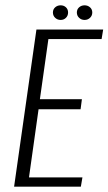

<svg xmlns="http://www.w3.org/2000/svg" viewBox="-20 -702 408 722"><path d="M33 0 117 -591H368L362 -555H162L130 -329H288L283 -291H125L89 -35H290L284 0ZM208 -627Q196 -627 187.5 -635Q179 -643 179 -655Q179 -667 187.5 -674.5Q196 -682 208 -682Q220 -682 228 -674.5Q236 -667 236 -655Q236 -643 228 -635Q220 -627 208 -627ZM298 -627Q286 -627 277.5 -635Q269 -643 269 -655Q269 -667 277.5 -674.5Q286 -682 298 -682Q310 -682 318.5 -674.5Q327 -667 327 -655Q327 -643 318.5 -635Q310 -627 298 -627Z"/></svg>

Font: Alumni Sans Light
Style: Italic
Weight: 300
Italic angle: -8°
Version: Version 1.016